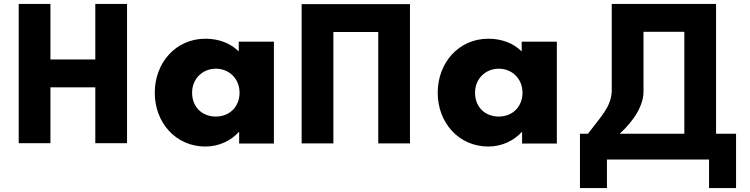

<svg xmlns="http://www.w3.org/2000/svg" viewBox="-20 -723 3778 967"><path d="M234 -283.2H460V-1.9H619.8V-703.1H460V-423.5H234V-703.1H74.2V-1.9H234Z M947.5 -256C947.5 -327 1000.5 -377 1067.5 -377C1133.5 -377 1186.5 -327 1186.5 -256C1186.5 -186 1136.5 -136 1067.5 -136C995.5 -136 947.5 -186 947.5 -256ZM759.5 -256C759.5 -106 864.5 15 1014.5 15C1084.5 15 1144.5 -16 1182.5 -58H1184.5V0H1359.5V-513H1182.5V-464C1140.5 -505 1083.5 -528 1014.5 -528C864.5 -528 759.5 -406 759.5 -256Z M1499.2 -702.1V-0.9H1659V-561.9H1885V-0.9H2044.8V-702.1Z M2372.5 -256C2372.5 -327 2425.5 -377 2492.5 -377C2558.5 -377 2611.5 -327 2611.5 -256C2611.5 -186 2561.5 -136 2492.5 -136C2420.5 -136 2372.5 -186 2372.5 -256ZM2184.5 -256C2184.5 -106 2289.5 15 2439.5 15C2509.5 15 2569.5 -16 2607.5 -58H2609.5V0H2784.5V-513H2607.5V-464C2565.5 -505 2508.5 -528 2439.5 -528C2289.5 -528 2184.5 -406 2184.5 -256Z M3687.1 -49.5H3586.4V-703.2H3061.1V-265.4C3058.5 -183.8 3004.2 -133.7 2941.2 -49.5H2900.9V224.2H3036.9V80.5H3551.1V224.2H3687.1ZM3220.9 -265.4V-562.9H3426.6V-49.5H3101C3177.5 -119.2 3222.6 -196.6 3220.9 -265.4Z"/></svg>

Font: Sztylet
Style: Bd
Weight: 700
Foundry: Cannot Into Space Fonts, PlusOne Fonts
Version: Version 0.12